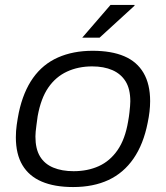

<svg xmlns="http://www.w3.org/2000/svg" viewBox="-20 -743 670 775"><path d="M275 12Q200 12 148.5 -10Q97 -32 70.5 -76.5Q44 -121 44 -189Q44 -214 47.5 -239Q51 -264 56 -289Q74 -373 113.5 -428.5Q153 -484 214 -511Q275 -538 354 -538Q430 -538 481.5 -516Q533 -494 559.5 -448.5Q586 -403 586 -335Q586 -314 583.5 -292.5Q581 -271 576 -247Q559 -161 519 -103Q479 -45 418 -16.5Q357 12 275 12ZM277 -52Q334 -52 379 -72.5Q424 -93 454.5 -137Q485 -181 497 -252Q501 -274 502.5 -289Q504 -304 505 -314.5Q506 -325 506 -334Q506 -384 487 -414.5Q468 -445 433.5 -460Q399 -475 352 -475Q296 -475 250.5 -454Q205 -433 175 -389.5Q145 -346 132 -274Q129 -252 127 -237Q125 -222 124 -211.5Q123 -201 123 -192Q123 -142 141.5 -111.5Q160 -81 195 -66.5Q230 -52 277 -52ZM312 -591 426 -723H523V-720L382 -591Z"/></svg>

Font: Archivo SemiExpanded Light
Style: Italic
Weight: 300
Width: 6
Italic angle: -10°
Designer: Hector Gatti
Foundry: Omnibus-Type
Version: Version 2.001